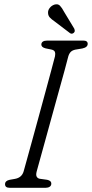

<svg xmlns="http://www.w3.org/2000/svg" viewBox="-20 -893 437 913"><path d="M154.5 -78Q150 -61 154.5 -53Q159 -45 168.5 -43L204.5 -38Q224.5 -33.5 224 -20Q224 -10 216.2 -5Q208.5 0 197.5 0H26Q4 0 4 -17Q4 -33.5 26 -38L51.5 -42.5Q84 -48.5 92.5 -78.5Q96.5 -92.5 107.2 -131.5Q118 -170.5 133 -225Q148 -279.5 164.5 -340Q181 -400.5 196.5 -457.5Q212 -514.5 224 -559.2Q236 -604 241.5 -625.5Q244 -637.5 241 -646Q238 -654.5 224 -657.5L197 -663Q176.5 -668 176.5 -681.5Q177.5 -700 205 -700H376Q397 -700 397 -684.5Q397 -668 371.5 -662.5L338.5 -657Q324 -654 316.2 -646Q308.5 -638 304.5 -624Q299 -602 286.8 -557Q274.5 -512 258.5 -454.8Q242.5 -397.5 226 -337.2Q209.5 -277 194.5 -222.8Q179.5 -168.5 168.8 -129.8Q158 -91 154.5 -78ZM285.5 -835.5 333 -757Q335 -752 335.5 -747Q336 -742 331.5 -737.5Q322.5 -729.5 313.5 -735L238.5 -792Q225 -801 217 -809.8Q209 -818.5 208.5 -831Q207.5 -843.5 216 -854.8Q224.5 -866 238.5 -871Q255.5 -876 265.2 -865.8Q275 -855.5 285.5 -835.5Z"/></svg>

Font: Fraunces 144pt S100 Light
Style: Italic
Weight: 300
Italic angle: -16°
Version: Version 1.000; ttfautohint (v1.8.3)